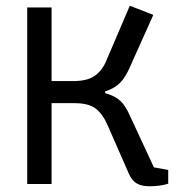

<svg xmlns="http://www.w3.org/2000/svg" viewBox="-20 -642 640 670"><path d="M430 -35 356 -204Q338 -245 313.5 -263.5Q289 -282 240 -282H160V0H75V-616H160V-359H235Q284 -359 310 -377Q336 -395 350 -428L433 -622L515 -590L432 -405Q418 -373 399.5 -353.5Q381 -334 347 -323V-317Q382 -307 400 -290Q418 -273 433 -239L517 -58L567 -49V-1Q539 8 501 8Q474 8 457 -2Q440 -12 430 -35Z"/></svg>

Font: Athiti Medium
Style: Regular
Weight: 500
Designer: CadsonDemak Team
Foundry: CadsonDemak
Version: Version 1.033